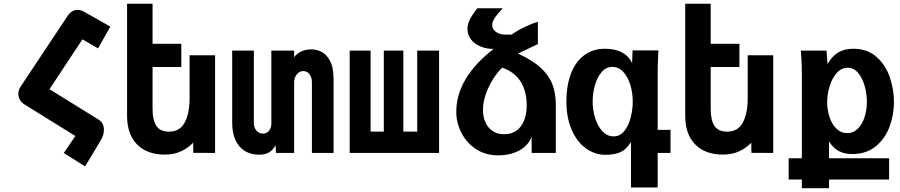

<svg xmlns="http://www.w3.org/2000/svg" viewBox="-20 -822 4840 1032"><path d="M385 -91 111 -261Q95 -271 86.8 -285.8Q78.5 -300.5 78.5 -317.5Q78.5 -337.5 90.5 -356L344 -737.5Q354.5 -753 368 -761Q381.5 -769 396.5 -769Q414.5 -769 433 -758.5L573 -679L507 -562L423 -610.5Q346.5 -496 306.5 -434L246 -342.5L511 -178.5Q525 -169.5 531.8 -155.5Q538.5 -141.5 538.5 -124.5Q538.5 -97.5 523.5 -71L437.5 72.5L323 0.5Z M716.5 -46Q663 -100.5 663 -200V-802H800V-586.5H954.5V-462H800V-236Q800 -176 820.5 -145.2Q841 -114.5 888.5 -114.5Q947 -114.5 973 -163.8Q999 -213 999 -294V-525H1136V0L1019 -0.5L1018 -55Q992.5 -27.5 954.2 -9.2Q916 9 865 9Q818.5 9 780.8 -4.8Q743 -18.5 716.5 -46Z M1228 -162V-550H1344.5V-160Q1344.5 -136 1358.5 -120Q1372.5 -104 1393 -104Q1414 -104 1426.2 -119.2Q1438.5 -134.5 1438.5 -158V-550H1561V-514.5Q1575 -534 1598.5 -545.2Q1622 -556.5 1655 -556.5Q1680 -556.5 1706.2 -544.5Q1732.5 -532.5 1752.8 -496.8Q1773 -461 1773 -395.5V0H1656.5V-381Q1656.5 -403.5 1644.5 -421.8Q1632.5 -440 1610 -440Q1589 -440 1575 -421.8Q1561 -403.5 1561 -381V0H1463L1461.5 -41.5Q1447 -15.5 1426.2 -3Q1405.5 9.5 1373 9.5Q1329 9.5 1296.2 -10.2Q1263.5 -30 1245.8 -68.8Q1228 -107.5 1228 -162Z M2340 0H1859.5V-550H1972V-114.5H2043V-550H2148V-114.5H2222.5V-550H2340Z M2432.5 -220.5Q2432.5 -403 2633 -559Q2595.5 -559 2563.2 -572Q2531 -585 2511.8 -609.8Q2492.5 -634.5 2492.5 -668.5Q2492.5 -689 2503.5 -713Q2514.5 -737 2545.5 -777.5H2682Q2646.5 -739 2636 -720.2Q2625.5 -701.5 2625.5 -688Q2625.5 -665.5 2645.5 -650.8Q2665.5 -636 2695.5 -636H2730.5Q2760 -658 2801.8 -677.8Q2843.5 -697.5 2871 -704.5V-585L2764.5 -534Q2839.5 -500 2884 -460Q2928.5 -420 2948 -371.5Q2967.5 -323 2967.5 -260.5V0H2837.5V-86Q2818 -38 2769.8 -12.5Q2721.5 13 2657.5 13Q2588.5 13 2537.5 -21.2Q2486.5 -55.5 2459.5 -109.2Q2432.5 -163 2432.5 -220.5ZM2689 -100.5Q2748.5 -100.5 2779.8 -143.5Q2811 -186.5 2811 -255.5Q2811 -329.5 2779.5 -381.8Q2748 -434 2679.5 -458.5Q2652 -432 2628.5 -394.2Q2605 -356.5 2590.5 -313.8Q2576 -271 2576 -232Q2576 -192.5 2590 -162.8Q2604 -133 2629.5 -116.8Q2655 -100.5 2689 -100.5Z M3234 10Q3176.5 10 3128.8 -24.8Q3081 -59.5 3052.8 -124.2Q3024.5 -189 3024.5 -275.5Q3024.5 -364.5 3049.8 -428.5Q3075 -492.5 3121.5 -526.2Q3168 -560 3231 -560Q3340 -560 3377.5 -483.5L3380 -551H3519L3518 -534.5Q3515 -464.5 3515 -437.5V-124H3584V0H3515V185.5H3371.5V-59.5Q3349 -21 3317.5 -5.5Q3286 10 3234 10ZM3381 -275.5Q3381 -322.5 3368 -365.5Q3355 -408.5 3330.2 -435.5Q3305.5 -462.5 3271 -462.5Q3238 -462.5 3214 -434.8Q3190 -407 3177.8 -364Q3165.5 -321 3165.5 -275.5Q3165.5 -231.5 3178.8 -188.2Q3192 -145 3217.5 -117Q3243 -89 3278 -89Q3312.5 -89 3335.8 -118.2Q3359 -147.5 3370 -190.8Q3381 -234 3381 -275.5Z M3716.5 -46Q3663 -100.5 3663 -200V-802H3800V-586.5H3954.5V-462H3800V-236Q3800 -176 3820.5 -145.2Q3841 -114.5 3888.5 -114.5Q3947 -114.5 3973 -163.8Q3999 -213 3999 -294V-525H4136V0L4019 -0.5L4018 -55Q3992.5 -27.5 3954.2 -9.2Q3916 9 3865 9Q3818.5 9 3780.8 -4.8Q3743 -18.5 3716.5 -46Z M4219 28.5H4290V-432.5Q4290 -473.5 4286 -527.5L4284.5 -550H4422.5L4428 -477.5Q4453.5 -522 4487 -541Q4520.5 -560 4566 -560Q4641 -560 4690.2 -517Q4739.5 -474 4762.2 -408.2Q4785 -342.5 4785 -273Q4785 -206.5 4762 -142.8Q4739 -79 4688.5 -36.5Q4638 6 4560 6Q4518.5 6 4488.2 -10.2Q4458 -26.5 4436 -61.5V28.5H4759V143H4436V189.5H4290V143H4219ZM4639.5 -274.5Q4639.5 -316 4628 -358.5Q4616.5 -401 4593 -429.5Q4569.5 -458 4536 -458Q4502.5 -458 4477.5 -429.8Q4452.5 -401.5 4439.2 -358.2Q4426 -315 4426 -272.5Q4426 -231.5 4438.5 -193.2Q4451 -155 4475.5 -130.8Q4500 -106.5 4534 -106.5Q4567.5 -106.5 4591.5 -131Q4615.5 -155.5 4627.5 -194Q4639.5 -232.5 4639.5 -274.5Z"/></svg>

Font: JuliaMono ExtraBold
Style: Regular
Weight: 800
Monospace: yes
Designer: cormullion
Foundry: corm
Version: Version 0.055; ttfautohint (v1.8.4)